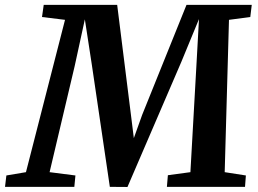

<svg xmlns="http://www.w3.org/2000/svg" viewBox="-60 -763 1054 784"><path d="M-39.5 0 -34 -46.5 46 -60 205.5 -682 111.5 -693.5 118.5 -743H418.5L475 -291.5L486.5 -199L520.5 -294L701.5 -743H968L962 -693.5L875 -682L857.5 -60L944 -46.5L940.5 0H621.5L625.5 -47.5L717.5 -60L741.5 -486.5L752.5 -685L680.5 -510.5L460.5 0.5L388.5 0L315 -498.5L286.5 -684L245 -493.5L142.5 -60L248 -46.5L243.5 0Z"/></svg>

Font: Merriweather
Style: Bold Italic
Weight: 700
Italic angle: -7.8°
Version: Version 2.101